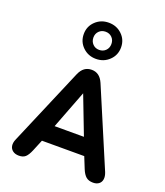

<svg xmlns="http://www.w3.org/2000/svg" viewBox="-177 -1121 1070 1248"><g transform="rotate(20 357.5 -497.5)"><path d="M48 -83.4 275.5 -617.7Q289.1 -648.9 309.7 -663.7Q330.2 -678.4 358.3 -678.4Q385.6 -678.4 406 -663.7Q426.5 -648.9 440.1 -617.7L666.6 -83.4Q677 -57.6 674.2 -36.7Q671.4 -15.8 655.9 -3.7Q640.3 8.4 615.7 8.4Q585.2 8.4 567.1 -6.8Q549.1 -22.1 535.4 -55.6L487.4 -174.5L550.4 -134.4H168.8L227.4 -174.5L178.4 -55.6Q163.5 -20.3 147.3 -5.9Q131 8.4 102.6 8.4Q76.9 8.4 60.3 -3.9Q43.6 -16.3 40.2 -37Q36.8 -57.8 48 -83.4ZM241.7 -214.4 212.4 -251.5H501.4L473 -214.4L357.3 -515.6ZM229.2 -879.4Q229.2 -932.7 266.7 -968.4Q304.1 -1004.1 358.2 -1004.1Q412.3 -1004.1 449.6 -968.4Q487 -932.7 487 -879.4Q487 -826.2 449.5 -790.1Q412.1 -754 358 -754Q303.9 -754 266.5 -790.1Q229.2 -826.2 229.2 -879.4ZM420.4 -879Q420.4 -906.4 402.8 -924.1Q385.2 -941.8 358.3 -941.8Q331.3 -941.8 313.5 -924.1Q295.8 -906.4 295.8 -879.5Q295.8 -852.5 313.4 -834.3Q331 -816.1 357.9 -816.1Q384.9 -816.1 402.7 -833.9Q420.4 -851.7 420.4 -879Z"/></g></svg>

Font: SN Pro Thin
Style: Regular
Weight: 200
Designer: Tobias Whetton
Foundry: Supernotes
Version: Version 1.003;Glyphs 3.3 (3324)